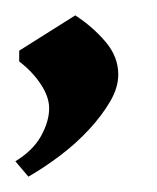

<svg xmlns="http://www.w3.org/2000/svg" viewBox="-23 -155 204 250"><path d="M2 -89 75 -135Q98 -120 114.5 -100.5Q131 -81 131 -58Q131 -41 120.5 -23Q110 -5 93.5 13Q77 31 56 47Q35 63 14 75L-3 55Q20 41 30.5 22Q41 3 41 -14Q41 -29 30 -45.5Q19 -62 2 -75Z"/></svg>

Font: Jaini
Style: Regular
Weight: 400
Designer: Girish Dalvi, Maithili Shingre
Foundry: Ek Type
Version: Version 1.001;PS 1.000;hotconv 16.6.51;makeotf.lib2.5.65220